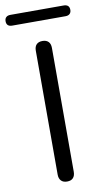

<svg xmlns="http://www.w3.org/2000/svg" viewBox="-134 -914 524 967"><g transform="rotate(-10 128.5 -431.0)"><path d="M128.3 6.9Q108.4 6.9 97.7 -4.5Q87.1 -15.9 87.1 -35.7V-669.3Q87.1 -690.1 97.7 -701Q108.4 -711.9 128.3 -711.9Q148.1 -711.9 158.8 -701Q169.5 -690.1 169.5 -669.3V-35.7Q169.5 -15.9 159.3 -4.5Q149.1 6.9 128.3 6.9ZM-7.6 -814.5Q-37.1 -814.5 -37.1 -841.9Q-37.1 -855.2 -29.4 -862.3Q-21.8 -869.4 -7.6 -869.4H264.6Q294.1 -869.4 294.1 -841.9Q294.1 -829.2 286.5 -821.8Q278.9 -814.5 264.6 -814.5Z"/></g></svg>

Font: Nunito ExtraLight
Style: Regular
Weight: 200
Designer: Vernon Adams
Foundry: Vernon Adams
Version: Version 3.602